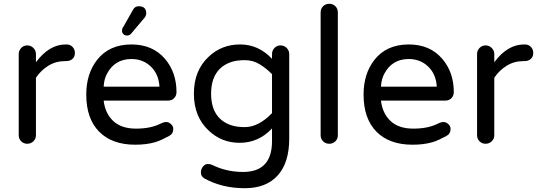

<svg xmlns="http://www.w3.org/2000/svg" viewBox="-20 -755 2850 1015"><path d="M170 -426Q240 -520 327 -520H332Q351 -520 363.5 -507Q376 -494 376 -474.5Q376 -455 363 -443.5Q350 -432 330 -432H325Q275 -432 235.5 -407.5Q196 -383 170 -344V-40Q170 -21 156.5 -8Q143 5 124 5Q105 5 92 -8Q79 -21 79 -40V-469Q79 -488 92 -501.5Q105 -515 124 -515Q143 -515 156.5 -501.5Q170 -488 170 -469Z M828 -101Q846 -110 859 -110Q872 -110 884 -99Q896 -88 896 -74Q896 -48 874.5 -36.5Q853 -25 836 -17Q819 -9 799 -3Q754 10 695 10Q572 10 504 -59Q436 -128 436 -255Q436 -365 493 -438Q557 -520 675 -520Q787 -520 852 -444Q913 -373 913 -268Q913 -249 900.5 -236Q888 -223 867 -223H528Q536 -155 579 -115Q622 -75 699 -75Q776 -75 828 -101ZM675 -443Q586 -443 545 -364Q530 -336 528 -297H823Q819 -368 771 -409Q731 -443 675 -443ZM683 -703Q693 -722 713 -722Q753 -722 753 -685Q753 -671 743 -660L674 -578Q665 -567 652.5 -567Q640 -567 632.5 -574.5Q625 -582 625 -591Q625 -606 632 -613Z M1418 -444V-469Q1418 -488 1431 -501.5Q1444 -515 1463 -515Q1482 -515 1495.5 -501.5Q1509 -488 1509 -469V-22Q1509 105 1448 172.5Q1387 240 1274 240Q1154 240 1060 188Q1042 177 1042 157.5Q1042 138 1053.5 125Q1065 112 1077.5 112Q1090 112 1100 116Q1176 154 1265 154Q1418 154 1418 -9V-76Q1347 0 1247 0Q1152 0 1084 -64Q1005 -137 1005 -260Q1005 -383 1084 -456Q1152 -520 1249.5 -520Q1347 -520 1418 -444ZM1418 -363Q1390 -392 1354 -414.5Q1318 -437 1274 -437Q1230 -437 1199 -426Q1168 -415 1145 -394Q1096 -348 1096 -260Q1096 -131 1199 -94Q1230 -83 1274 -83Q1347 -83 1418 -157Z M1766 -689V-40Q1766 -21 1753 -8Q1740 5 1720.5 5Q1701 5 1688 -8Q1675 -21 1675 -40V-689Q1675 -709 1688 -722Q1701 -735 1720.5 -735Q1740 -735 1753 -722Q1766 -709 1766 -689Z M2294 -101Q2312 -110 2325 -110Q2338 -110 2350 -99Q2362 -88 2362 -74Q2362 -48 2340.5 -36.5Q2319 -25 2302 -17Q2285 -9 2265 -3Q2220 10 2161 10Q2038 10 1970 -59Q1902 -128 1902 -255Q1902 -365 1959 -438Q2023 -520 2141 -520Q2253 -520 2318 -444Q2379 -373 2379 -268Q2379 -249 2366.5 -236Q2354 -223 2333 -223H1994Q2002 -155 2045 -115Q2088 -75 2165 -75Q2242 -75 2294 -101ZM2141 -443Q2052 -443 2011 -364Q1996 -336 1994 -297H2289Q2285 -368 2237 -409Q2197 -443 2141 -443Z M2593 -426Q2663 -520 2750 -520H2755Q2774 -520 2786.5 -507Q2799 -494 2799 -474.5Q2799 -455 2786 -443.5Q2773 -432 2753 -432H2748Q2698 -432 2658.5 -407.5Q2619 -383 2593 -344V-40Q2593 -21 2579.5 -8Q2566 5 2547 5Q2528 5 2515 -8Q2502 -21 2502 -40V-469Q2502 -488 2515 -501.5Q2528 -515 2547 -515Q2566 -515 2579.5 -501.5Q2593 -488 2593 -469Z"/></svg>

Font: Varela Round
Style: Regular
Weight: 400
Designer: Joe Prince
Foundry: Joe Prince
Version: Version 1.000